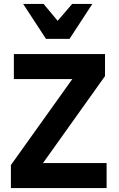

<svg xmlns="http://www.w3.org/2000/svg" viewBox="-20 -949 600 969"><path d="M35 0H518V-126H197L510 -565V-676H50V-550H345L35 -116ZM331 -753 446 -929H344L271 -844L200 -929H97L212 -753Z"/></svg>

Font: Fog Sans
Style: Bold
Weight: 700
Foundry: Intel Corporation
Version: Version 1.00